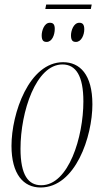

<svg xmlns="http://www.w3.org/2000/svg" viewBox="-20 -822 461 852"><path d="M387 -802H185L181 -782H383ZM317 -636C341 -636 354 -667 354 -692C354 -715 345 -721 332 -721C306 -721 295 -685 295 -665C295 -641 304 -636 317 -636ZM187 -636C211 -636 223 -667 223 -694C223 -715 215 -721 201 -721C176 -721 165 -685 165 -665C165 -641 174 -636 187 -636ZM160 10C315 10 390 -216 390 -359C390 -492 334 -546 260 -546C109 -546 31 -319 31 -175C31 -49 84 10 160 10ZM163 0C106 0 71 -44 71 -162C71 -327 140 -536 257 -536C317 -536 350 -485 350 -372C350 -215 285 0 163 0Z"/></svg>

Font: Noto Serif Display ExtraCondensed ExtraLight
Style: Italic
Weight: 200
Width: 2
Italic angle: -12°
Designer: Monotype Design Team
Foundry: Monotype Imaging Inc.
Version: Version 2.009